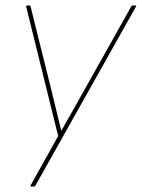

<svg xmlns="http://www.w3.org/2000/svg" viewBox="-20 -498 519 703"><path d="M94 185Q92 185 91.5 183.5Q91 182 92 181L193 0L76 -473Q75 -476 76.5 -477Q78 -478 80 -478H87Q91 -478 92 -474L169 -165Q178 -129 186.5 -92.5Q195 -56 204 -20H205Q225 -55 245 -90.5Q265 -126 284 -160L461 -475Q463 -477 464 -477.5Q465 -478 467 -478H475Q477 -478 478.5 -477Q480 -476 478 -474L110 181Q107 185 104 185Z"/></svg>

Font: Sofia Sans Hairline
Style: Italic
Weight: 1
Italic angle: -9°
Designer: Botio Nikoltchev, Ani Petrova
Foundry: lettersoup
Version: Version 4.102